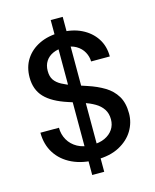

<svg xmlns="http://www.w3.org/2000/svg" viewBox="-128 -877 849 1051"><g transform="rotate(-15 296.5 -352.0)"><path d="M262 87V-791H330V87ZM305 12Q228 12 170 -15.5Q112 -43 80 -93Q48 -143 48 -210H153Q153 -172 171 -140.5Q189 -109 222.5 -90.5Q256 -72 304 -72Q347 -72 377 -86Q407 -100 423.5 -124.5Q440 -149 440 -181Q440 -215 424 -239Q408 -263 380.5 -279Q353 -295 316.5 -307.5Q280 -320 238 -333Q151 -361 110 -404.5Q69 -448 69 -517Q69 -576 97 -619.5Q125 -663 175.5 -687.5Q226 -712 295 -712Q363 -712 414 -687Q465 -662 494 -618Q523 -574 523 -515H417Q417 -542 403 -568Q389 -594 361 -610.5Q333 -627 292 -627Q258 -628 231 -616Q204 -604 189 -581Q174 -558 174 -526Q174 -494 187.5 -474.5Q201 -455 227 -441Q253 -427 287.5 -415.5Q322 -404 364 -390Q416 -373 456.5 -348.5Q497 -324 520.5 -285.5Q544 -247 544 -187Q544 -135 517 -90Q490 -45 437 -16.5Q384 12 305 12Z"/></g></svg>

Font: DM Sans 10pt Medium
Style: Regular
Weight: 500
Version: Version 4.004;gftools[0.9.30]